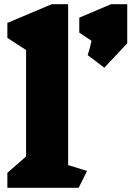

<svg xmlns="http://www.w3.org/2000/svg" viewBox="-20 -893 625 913"><path d="M354 0H15V-71L104 -149V-655L15 -713V-784L226 -873H304V-108L394 -80ZM585 -687 476 -571 397 -631Q409 -667 415 -699L357 -738V-809L508 -873H585Z"/></svg>

Font: Inknut Antiqua Black
Style: Regular
Weight: 900
Designer: Claus Eggers Sørensen
Foundry: Claus Eggers Sørensen
Version: Version 1.003; ttfautohint (v1.8.2) -l 8 -r 50 -G 200 -x 14 